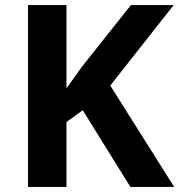

<svg xmlns="http://www.w3.org/2000/svg" viewBox="-20 -734 704 754"><path d="M664 0H492L305 -301L241 -255V0H90V-714H241V-387Q256 -408 271 -429Q286 -450 301 -471L494 -714H662L413 -398Z"/></svg>

Font: Noto Sans Gujarati
Style: Regular
Weight: 400
Designer: Jelle Bosma - Monotype Design Team, Universal Thirst
Foundry: Monotype Imaging Inc.
Version: Version 2.102